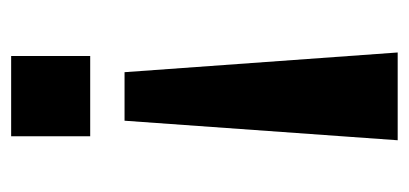

<svg xmlns="http://www.w3.org/2000/svg" viewBox="-212 -354 726 341"><g transform="rotate(-90 150.5 -183.0)"><path d="M72.4 160.8 107.1 -324.3H193.3L228.3 160.8ZM79.5 -385.3V-525.7H222V-385.3Z"/></g></svg>

Font: Archivo SemiBold
Style: Regular
Weight: 600
Designer: Hector Gatti
Foundry: Omnibus-Type
Version: Version 2.001